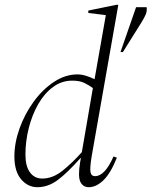

<svg xmlns="http://www.w3.org/2000/svg" viewBox="-20 -770 632 800"><path d="M136 10Q96 10 68 -23Q40 -56 40 -118Q40 -175 61.5 -235Q83 -295 120 -346Q157 -397 204.5 -428.5Q252 -460 303 -460Q320 -460 339 -454Q358 -448 374 -440L421 -707L348 -716V-726L465 -750H473L362 -119Q354 -71 357 -53.5Q360 -36 376 -36Q417 -36 453 -118L467 -113Q441 -48 411 -19Q381 10 350 10Q326 10 315 -12Q304 -34 314 -95L317 -111H315Q260 -49 220 -19.5Q180 10 136 10ZM86 -126Q86 -77 105 -51.5Q124 -26 156 -26Q200 -26 241.5 -59.5Q283 -93 321 -136L367 -403Q351 -415 331.5 -424.5Q312 -434 281 -434Q237 -434 201 -407.5Q165 -381 139.5 -336.5Q114 -292 100 -237Q86 -182 86 -126ZM482 -553 547 -740H591Q593 -724 587.5 -710.5Q582 -697 569 -676L492 -553Z"/></svg>

Font: Spectral ExtraLight
Style: Italic
Weight: 275
Italic angle: -10°
Designer: Jean-Baptiste Levee
Foundry: Production Type
Version: Version 2.001